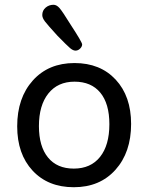

<svg xmlns="http://www.w3.org/2000/svg" viewBox="-20 -774 621 804"><path d="M296 -562Q286 -562 273.5 -572.5Q261 -583 220 -625Q179 -670 168 -684.5Q157 -699 157 -711Q157 -730 171 -742Q185 -754 204 -754Q217 -754 229 -740.5Q241 -727 275 -672Q324 -597 324 -588Q324 -579 315.5 -570.5Q307 -562 296 -562ZM289 10Q181 10 116.5 -59.5Q52 -129 52 -245Q52 -364 117.5 -437Q183 -510 292 -510Q400 -510 464.5 -440.5Q529 -371 529 -255Q529 -136 463.5 -63Q398 10 289 10ZM289 -68Q360 -68 399 -117Q438 -166 438 -254Q438 -340 400 -386Q362 -432 292 -432Q222 -432 182.5 -382.5Q143 -333 143 -246Q143 -161 181 -114.5Q219 -68 289 -68Z"/></svg>

Font: Solway
Style: Regular
Weight: 400
Designer: Mariya V. Pigoulevskaya
Foundry: The Northern Block Ltd.
Version: Version 1.000;hotconv 1.0.109;makeotfexe 2.5.65596